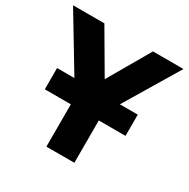

<svg xmlns="http://www.w3.org/2000/svg" viewBox="-162 -845 974 990"><g transform="rotate(30 325.0 -350.0)"><path d="M241 0V-292.5L-4.5 -700H182L327.5 -451.5L471.5 -700H653L407.5 -291V0ZM86 -252V-378.5H566.5V-252Z"/></g></svg>

Font: Geologica Cursive
Style: Bold
Weight: 700
Designer: Sindre Bremnes, Frode Helland
Foundry: Monokrom Skriftforlag AS
Version: Version 1.010;gftools[0.9.28]